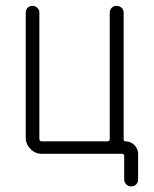

<svg xmlns="http://www.w3.org/2000/svg" viewBox="-20 -540 540 674"><path d="M127 0Q103.5 0 86.9 -17.1Q70.3 -34.2 70.3 -56.6V-496.1Q70.3 -505.9 77.1 -512.7Q84 -519.5 93.8 -519.5Q103.5 -519.5 110.8 -512.7Q118.2 -505.9 118.2 -496.1V-51.8Q118.2 -43.9 127 -43.9H356.4Q365.2 -43.9 365.2 -51.8V-495.1Q365.2 -505.9 372.1 -512.7Q378.9 -519.5 388.7 -519.5Q399.4 -519.5 406.7 -512.7Q414.1 -505.9 414.1 -495.1V-49.8Q414.1 -43.9 420.9 -43.9Q438.5 -43.9 451.7 -30.8Q464.8 -17.6 464.8 0V89.8Q464.8 99.6 458.5 106.9Q452.1 114.3 440.9 114.3Q429.7 114.3 422.9 106.9Q416 99.6 416 89.8V8.8Q416 0 408.2 0Z"/></svg>

Font: Rounded-X Mgen+ 2m light
Style: Regular
Weight: 200
Designer: [Source Han Sans]
Ryoko NISHIZUKA  (kana & ideographs); Paul D. Hunt (Latin, Greek & Cyrillic); Wenlong ZHANG  (bopomofo
Version: Version 1.059.20150602